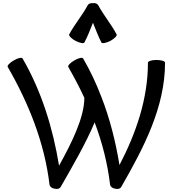

<svg xmlns="http://www.w3.org/2000/svg" viewBox="-20 -1214 1150 1268"><path d="M537 -933C560 -975 576 -1020 594 -1064C612 -1020 628 -975 650 -933C655 -925 681 -930 709 -944C736 -959 755 -978 750 -987C715 -1054 665 -1112 629 -1179C623 -1190 608 -1196 594 -1193C579 -1195 565 -1190 559 -1179C523 -1112 473 -1054 437 -987C433 -978 451 -959 479 -944C506 -930 533 -925 537 -933ZM381 20C455 -108 550 -273 605 -406C655 -273 690 -136 707 5C709 19 723 30 740 32C757 37 774 33 781 20C928 -236 1070 -505 1070 -800C1070 -810 1045 -818 1013 -818C982 -818 957 -810 957 -800C957 -562 879 -335 769 -124C744 -277 706 -429 650 -573C650 -573 650 -574 649 -575C616 -662 576 -747 529 -828C524 -837 498 -831 471 -815C444 -800 426 -780 431 -772C469 -705 505 -638 537 -568C537 -439 455 -273 370 -120C329 -369 255 -610 129 -828C124 -837 98 -831 71 -815C44 -800 26 -780 31 -772C170 -531 274 -271 307 5C309 19 323 30 340 32C357 37 374 33 381 20Z"/></svg>

Font: Nupuram SemiBold
Style: Regular
Weight: 600
Designer: Santhosh Thottingal (santhosh.thottingal@gmail.com)
Foundry: SMC
Version: Version 1.000